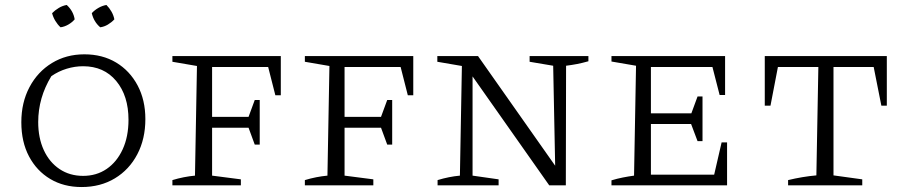

<svg xmlns="http://www.w3.org/2000/svg" viewBox="-20 -747 3650 774"><path d="M309 7Q237 7 182.5 -25.5Q128 -58 97 -116.5Q66 -175 66 -254Q66 -334 99 -396Q132 -458 189.5 -493Q247 -528 320 -528Q393 -528 448 -495Q503 -462 534.5 -403Q566 -344 566 -267Q566 -187 533.5 -125Q501 -63 443 -28Q385 7 309 7ZM315 -38Q369 -38 410 -66Q451 -94 474.5 -145Q498 -196 498 -264Q498 -361 448.5 -420.5Q399 -480 315 -480Q282 -480 249 -470Q216 -460 187 -440Q134 -353 134 -255Q134 -191 156.5 -142Q179 -93 220 -65.5Q261 -38 315 -38ZM249 -727Q276 -702 281 -669Q271 -657 255.5 -648Q240 -639 224 -637Q212 -648 203 -663Q194 -678 190 -694Q202 -706 217 -715Q232 -724 249 -727ZM409 -727Q421 -715 429.5 -700Q438 -685 441 -669Q430 -657 415 -648Q400 -639 384 -637Q358 -659 350 -694Q361 -706 376.5 -715Q392 -724 409 -727Z M1112 -521V-363H1090L1061 -477H835V-276H982L1007 -344H1027V-164H1007L982 -232H835V-39L951 -24V0H675V-21Q698 -28 721 -32.5Q744 -37 766 -39L774 -481L675 -498V-521Z M1646 -521V-363H1624L1595 -477H1369V-276H1516L1541 -344H1561V-164H1541L1516 -232H1369V-39L1485 -24V0H1209V-21Q1232 -28 1255 -32.5Q1278 -37 1300 -39L1308 -481L1209 -498V-521Z M2115 -521H2352V-500Q2327 -493 2306.5 -489Q2286 -485 2262 -482L2261 0H2194L1885 -439V-39L1990 -24V0H1744V-21Q1767 -28 1789.5 -32.5Q1812 -37 1834 -39L1842 -481L1743 -498V-521H1907L2218 -79L2210 -482L2115 -498Z M2889 -173H2911V0H2445V-20Q2468 -27 2491 -31.5Q2514 -36 2536 -39L2544 -482L2445 -499V-521H2903V-364H2881L2852 -477H2604V-290H2767L2792 -358H2812V-178H2792L2766 -247H2604V-43H2859Z M3555 -521V-321H3533L3502 -477H3340V-40L3456 -24V0H3157V-21Q3215 -35 3271 -40L3279 -477H3116L3086 -321H3063V-521Z"/></svg>

Font: Piazzolla SC Light
Style: Regular
Weight: 300
Designer: Juan Pablo del Peral
Foundry: Huerta Tipografica
Version: Version 1.330